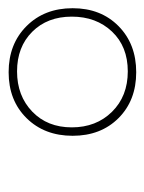

<svg xmlns="http://www.w3.org/2000/svg" viewBox="36 -800 343 456"><g transform="rotate(-90 208.0 -572.5)"><path d="M264 -421Q197 -421 155 -463Q113 -505 113 -572Q113 -639 155 -681.5Q197 -724 264 -724Q331 -724 373.5 -681.5Q416 -639 416 -572Q416 -505 373.5 -463Q331 -421 264 -421ZM266 -441Q325 -441 360.5 -478.5Q396 -516 396 -574Q396 -632 360 -668Q324 -704 266 -704Q208 -704 170.5 -668Q133 -632 133 -574Q133 -516 170 -478.5Q207 -441 266 -441Z"/></g></svg>

Font: Noto Serif Display Medium
Style: Italic
Weight: 500
Italic angle: -12°
Designer: Monotype Design Team
Foundry: Monotype Imaging Inc.
Version: Version 2.009